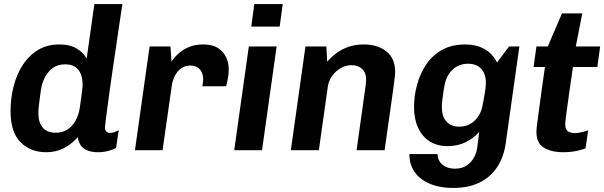

<svg xmlns="http://www.w3.org/2000/svg" viewBox="-20 -740 2977 946"><path d="M207 10Q130 10 81 -39.5Q32 -89 32 -192Q32 -257 47.5 -316.5Q63 -376 93.5 -422Q124 -468 168.5 -494.5Q213 -521 272 -521Q325 -521 358.5 -500.5Q392 -480 407 -451L445 -720H583Q575 -669 567 -613.5Q559 -558 550.5 -500.5Q542 -443 534 -389Q526 -335 519.5 -287Q513 -239 508 -201.5Q503 -164 500 -140.5Q497 -117 497 -112Q497 -99 504 -92Q511 -85 522 -85Q533 -85 545 -89.5Q557 -94 565 -99L552 -11Q538 -3 514 3.5Q490 10 464 10Q434 10 412.5 2Q391 -6 379 -22.5Q367 -39 363 -64Q334 -31 295.5 -10.5Q257 10 207 10ZM254 -86Q287 -86 311 -101Q335 -116 351 -143.5Q367 -171 373 -208Q381 -263 384 -287Q387 -311 387 -323Q387 -370 365.5 -396.5Q344 -423 301 -423Q266 -423 241.5 -406Q217 -389 201.5 -359.5Q186 -330 181 -293Q174 -244 171.5 -220Q169 -196 169 -183Q169 -137 190.5 -111.5Q212 -86 254 -86Z M645 0 717 -511H820L825 -436Q827 -440 837.5 -453.5Q848 -467 867.5 -483Q887 -499 915.5 -510Q944 -521 982 -521Q1043 -521 1075 -486Q1107 -451 1107 -397Q1107 -375 1102.5 -352Q1098 -329 1094 -315H977Q979 -324 980 -334Q981 -344 981 -350Q981 -367 974.5 -382.5Q968 -398 954 -407.5Q940 -417 917 -417Q896 -417 880 -408Q864 -399 853 -384.5Q842 -370 835 -352Q828 -334 826 -315L781 0Z M1134 0 1206 -511H1343L1271 0ZM1218 -609 1233 -720H1373L1358 -609Z M1413 0 1485 -511H1588L1592 -436Q1612 -459 1638 -478.5Q1664 -498 1698 -509.5Q1732 -521 1772 -521Q1841 -521 1884 -486.5Q1927 -452 1927 -385Q1927 -378 1925.5 -365Q1924 -352 1921 -327.5Q1918 -303 1912 -261Q1906 -219 1897 -155.5Q1888 -92 1875 0H1737Q1749 -88 1757.5 -147Q1766 -206 1771 -243Q1776 -280 1779 -300.5Q1782 -321 1783 -330.5Q1784 -340 1784 -346Q1784 -382 1764 -400.5Q1744 -419 1711 -419Q1684 -419 1659 -404.5Q1634 -390 1616.5 -366Q1599 -342 1595 -312L1551 0Z M2213 186Q2165 186 2125.5 175Q2086 164 2057 142.5Q2028 121 2012.5 90Q1997 59 1997 19H2136Q2136 38 2145.5 54.5Q2155 71 2174.5 81Q2194 91 2222 91Q2257 91 2280 75Q2303 59 2316 34.5Q2329 10 2332 -17L2341 -90Q2314 -59 2274.5 -39.5Q2235 -20 2186 -20Q2134 -20 2097 -43.5Q2060 -67 2040 -110.5Q2020 -154 2020 -212Q2020 -268 2035 -323Q2050 -378 2080.5 -423Q2111 -468 2158.5 -494.5Q2206 -521 2272 -521Q2326 -521 2366 -499Q2406 -477 2429 -432L2488 -511H2539L2472 -36Q2463 32 2430.5 82Q2398 132 2343.5 159Q2289 186 2213 186ZM2243 -116Q2287 -116 2317.5 -144.5Q2348 -173 2357 -217Q2363 -248 2368.5 -279.5Q2374 -311 2374 -332Q2374 -376 2351 -401Q2328 -426 2285 -426Q2258 -426 2234 -414Q2210 -402 2193 -377.5Q2176 -353 2169 -314Q2162 -272 2159.5 -247.5Q2157 -223 2157 -211Q2157 -167 2179 -141.5Q2201 -116 2243 -116Z M2756 10Q2696 10 2659.5 -12.5Q2623 -35 2623 -91Q2623 -103 2627 -134Q2631 -165 2637 -208.5Q2643 -252 2650 -304Q2657 -356 2665 -410H2609L2623 -511H2679L2749 -674H2849L2817 -511H2937L2923 -410H2803Q2792 -336 2783.5 -275.5Q2775 -215 2770 -177Q2765 -139 2765 -129Q2765 -100 2780 -92Q2795 -84 2814 -84Q2825 -84 2845 -88.5Q2865 -93 2878 -98L2865 -9Q2852 -4 2832.5 1Q2813 6 2792.5 8Q2772 10 2756 10Z"/></svg>

Font: Chivo SemiBold
Style: Italic
Weight: 600
Italic angle: -8.05°
Designer: Hector Gatti
Foundry: Omnibus-Type
Version: Version 2.002